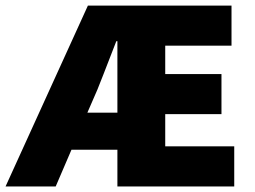

<svg xmlns="http://www.w3.org/2000/svg" viewBox="-42 -670 915 690"><path d="M-22 0 273.9 -649.9H790V-505.9H551.8V-403.8H753.9V-259.8H551.8V-144H799.8V0H379.9V-131.8H214.8L158.2 0ZM272 -265.1H379.9V-522H376Q316.9 -369.1 308.1 -348.1Z"/></svg>

Font: Source Sans Pro Black
Style: Regular
Weight: 900
Designer: Paul D. Hunt
Foundry: Adobe Systems Incorporated
Version: Version 2.020;PS 2.0;hotconv 1.0.86;makeotf.lib2.5.63406